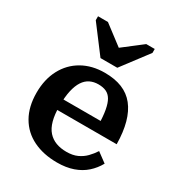

<svg xmlns="http://www.w3.org/2000/svg" viewBox="-190 -924 983 1059"><g transform="rotate(30 301.5 -394.0)"><path d="M251 -607H358L485 -775V-800H431L269 -675L349 -677L187 -800H124V-775ZM187 -265Q187 -211 197.5 -172.5Q208 -134 229 -110.5Q250 -87 279.5 -76Q309 -65 346 -65Q386 -65 414.5 -78Q443 -91 464 -112.5Q485 -134 501 -159L562 -114Q541 -76 509 -47.5Q477 -19 432.5 -3.5Q388 12 331 12Q244 12 178.5 -20Q113 -52 77 -114.5Q41 -177 41 -266Q41 -351 75 -415Q109 -479 170.5 -514Q232 -549 313 -549Q377 -549 424 -530Q471 -511 502 -472Q533 -433 549 -375Q565 -317 566 -240H152V-307H450L426 -281Q425 -337 418 -375Q411 -413 398 -435Q385 -457 364.5 -466.5Q344 -476 314 -476Q285 -476 261.5 -464.5Q238 -453 221.5 -428Q205 -403 196 -363Q187 -323 187 -265Z"/></g></svg>

Font: Roboto Serif SemiBold
Style: Regular
Weight: 600
Designer: Greg Gazdowicz
Foundry: Commercial Type
Version: Version 1.008